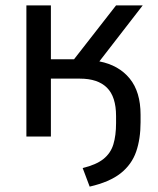

<svg xmlns="http://www.w3.org/2000/svg" viewBox="-20 -507 587 713"><path d="M313 186 287 117Q337 105 364 83.5Q391 62 401 29Q411 -4 411 -50V-76Q411 -148 377 -181.5Q343 -215 277 -215H169V0H78V-487H169V-287H255L411 -487H510L349 -279Q421 -265 461.5 -215.5Q502 -166 502 -81V-53Q502 9 485.5 56.5Q469 104 428 136.5Q387 169 313 186Z"/></svg>

Font: Nunito Sans Medium
Style: Regular
Weight: 500
Designer: Vernon Adams
Foundry: Vernon Adams
Version: Version 3.101; ttfautohint (v1.8.4.7-5d5b);gftools[0.9.27]